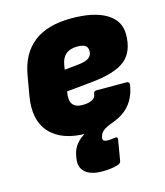

<svg xmlns="http://www.w3.org/2000/svg" viewBox="-107 -594 751 873"><g transform="rotate(-15 268.5 -157.5)"><path d="M245 12Q127 12 71.5 -49Q16 -110 35 -220L51 -312Q85 -512 310 -512Q416 -512 474 -477Q532 -442 532 -378Q532 -296 484 -257Q436 -218 319 -207L206 -196L205 -190Q193 -118 258 -118Q286 -118 303 -126.5Q320 -135 321 -151Q323 -166 336 -166H476Q492 -166 490 -151Q466 12 245 12ZM221 -294 290 -301Q323 -305 337.5 -316Q352 -327 352 -347Q352 -365 340.5 -373Q329 -381 302 -381Q234 -381 224 -313ZM266 197Q214 197 187.5 174Q161 151 168 110L170 98Q178 48 224 17Q270 -14 364 -33L376 -8Q339 5 324.5 16Q310 27 306 44L305 48Q303 58 308.5 62.5Q314 67 331 67Q339 67 345 66Q351 65 360 64Q367 62 371 65.5Q375 69 373 77L357 172Q355 183 342 187Q324 193 305 195Q286 197 266 197Z"/></g></svg>

Font: Sofia Sans ExtraBlack
Style: Italic
Weight: 1000
Italic angle: -9°
Designer: Botio Nikoltchev, Ani Petrova
Foundry: lettersoup
Version: Version 4.100; ttfautohint (v1.8.4.7-5d5b)